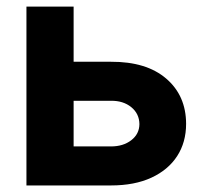

<svg xmlns="http://www.w3.org/2000/svg" viewBox="-20 -566 627 586"><path d="M155.3 -377.5H318.6Q426.9 -378 487.3 -326.1Q547.8 -274.2 548 -188.1Q548 -131.9 520.7 -89.6Q493.3 -47.4 442 -23.7Q390.7 0 318.6 0H60.7V-545.9H204.7V-119.1H318.6Q356.2 -119.1 380.7 -138.1Q405.2 -157 405.5 -187.1Q405.2 -218.8 380.7 -238.9Q356.2 -258.9 318.6 -258.4H155.3Z"/></svg>

Font: Inter
Style: Regular
Weight: 400
Designer: Rasmus Andersson
Foundry: rsms
Version: Version 4.000;git-8c9346024